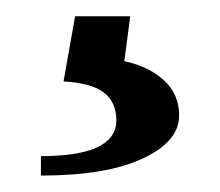

<svg xmlns="http://www.w3.org/2000/svg" viewBox="-20 -20 270 236"><path d="M30.3 0ZM58.1 80.1 72.3 0H140.1L132.8 55.2Q162.6 61.5 181.4 78.6Q200.2 95.7 200.2 122.1Q200.2 153.8 155.5 174.8Q110.8 195.8 30.3 195.8V171.9Q123 171.9 123 127.9Q123 105.5 107.7 93.8Q92.3 82 58.1 80.1Z"/></svg>

Font: Pfennig
Style: Bold
Weight: 700
Version: Version 20120410 ; ttfautohint (v0.8)